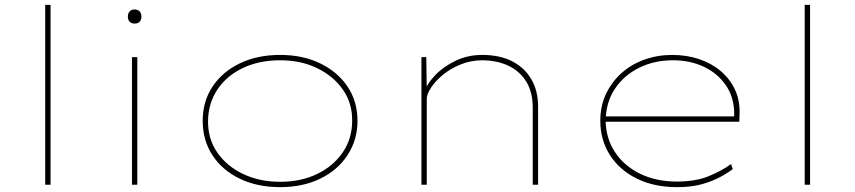

<svg xmlns="http://www.w3.org/2000/svg" viewBox="-20 -760 3519 790"><path d="M166 0V-740H188V0Z M523 0V-525H545V0ZM534 -663Q520 -663 513 -671Q506 -679 506 -692Q506 -704 513 -712.5Q520 -721 534 -721Q547 -721 554.5 -713Q562 -705 562 -692Q562 -679 555 -671Q548 -663 534 -663Z M1133 10Q1038 10 966 -25Q894 -60 854 -121.5Q814 -183 814 -263Q814 -342 854 -403Q894 -464 966 -499Q1038 -534 1133 -534Q1226 -534 1298 -499Q1370 -464 1410.5 -403Q1451 -342 1451 -263Q1451 -185 1410.5 -122.5Q1370 -60 1298 -25Q1226 10 1133 10ZM1133 -12Q1217 -12 1283.5 -43.5Q1350 -75 1389.5 -132Q1429 -189 1429 -263Q1430 -335 1391 -391Q1352 -447 1285 -479.5Q1218 -512 1133 -512Q1046 -512 979 -480Q912 -448 874.5 -391.5Q837 -335 836 -263Q835 -189 874 -132.5Q913 -76 980.5 -44Q1048 -12 1133 -12Z M1714 0V-525H1734L1736 -378L1724 -375Q1735 -413 1769 -449Q1803 -485 1853.5 -509.5Q1904 -534 1964 -534Q2037 -534 2088 -507.5Q2139 -481 2166.5 -433.5Q2194 -386 2194 -322V0H2172V-317Q2172 -380 2146 -423Q2120 -466 2074 -488.5Q2028 -511 1966 -512Q1917 -512 1874.5 -494.5Q1832 -477 1801 -451Q1770 -425 1753 -398.5Q1736 -372 1736 -354V0H1726Q1723 0 1720 0Q1717 0 1714 0Z M2765 10Q2671 10 2599.5 -25.5Q2528 -61 2489 -123Q2450 -185 2450 -263Q2450 -324 2473.5 -373.5Q2497 -423 2537 -459Q2577 -495 2631 -514.5Q2685 -534 2746 -534Q2805 -534 2856 -517Q2907 -500 2945 -468Q2983 -436 3004 -391.5Q3025 -347 3023 -291L3022 -259H2462V-281H3011L3000 -270L3001 -295Q3000 -361 2966 -410Q2932 -459 2875.5 -485.5Q2819 -512 2749 -512Q2672 -512 2609.5 -481Q2547 -450 2510 -394.5Q2473 -339 2472 -263Q2473 -191 2510.5 -134Q2548 -77 2614 -45Q2680 -13 2765 -13Q2841 -13 2894.5 -34.5Q2948 -56 2988 -85L2995 -64Q2962 -40 2928 -24Q2894 -8 2855.5 1Q2817 10 2765 10Z M3291 0V-740H3313V0Z"/></svg>

Font: Lexend Mega Thin
Style: Regular
Weight: 250
Version: Version 1.007